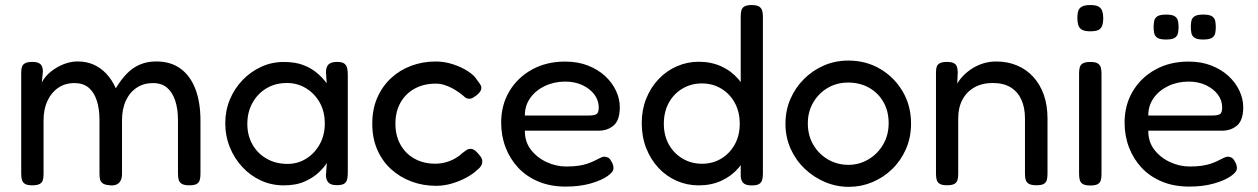

<svg xmlns="http://www.w3.org/2000/svg" viewBox="-20 -717 4933 753"><path d="M106 9.8Q87.2 9.8 78 4.1Q68.8 -1.5 66 -11.6Q63.2 -21.8 63.2 -35.5V-432.2Q63.2 -445.5 66.1 -454.8Q69 -464 78.6 -469.1Q88.2 -474.2 107.2 -474.2Q129 -474.2 138.6 -465.4Q148.2 -456.5 148.2 -436.2L144 -392.5Q150.8 -408.2 165 -422.9Q179.2 -437.5 198.6 -449.6Q218 -461.8 240.1 -468.9Q262.2 -476 284.8 -476Q319.5 -476 347.4 -463.5Q375.2 -451 397.1 -427.8Q419 -404.5 434.2 -370.8Q454.2 -404 476.6 -427.4Q499 -450.8 527.8 -463.4Q556.5 -476 592.5 -476Q650 -476 688.5 -447.5Q727 -419 746.6 -367.2Q766.2 -315.5 766.2 -244.2V-34.8Q766.2 -21 763.4 -10.9Q760.5 -0.8 751.2 4.5Q742 9.8 722.2 9.8Q702.8 9.8 693.1 4Q683.5 -1.8 680.8 -11.9Q678 -22 678 -35.8V-245.2Q678 -289.5 667.2 -322.2Q656.5 -355 635.1 -373.1Q613.8 -391.2 579.8 -391.2Q544 -391.2 516.6 -373.4Q489.2 -355.5 473.9 -322.8Q458.5 -290 458.5 -245V-34Q458.5 -18.8 452.6 -7.9Q446.8 3 434.9 7.5Q423 12 405.5 9Q389.8 7.5 382 1.4Q374.2 -4.8 372.2 -14.5Q370.2 -24.2 370.2 -35.8V-245.2Q370.2 -289.5 359.6 -322.4Q349 -355.2 327.6 -373.2Q306.2 -391.2 272 -391.2Q235.5 -391.2 208.2 -372.6Q181 -354 165.9 -321.1Q150.8 -288.2 150.8 -245.2V-34.5Q150.8 -20.8 147.9 -10.6Q145 -0.5 135.4 4.6Q125.8 9.8 106 9.8Z M1301 9.2Q1279.2 9.2 1269.4 0.2Q1259.5 -8.8 1258.2 -27.8L1261.8 -78Q1252.2 -62 1231 -41.5Q1209.8 -21 1175.6 -5.5Q1141.5 10 1093 10Q1045 10 1003.5 -9Q962 -28 930.6 -61.8Q899.2 -95.5 881.4 -139.5Q863.5 -183.5 863.5 -234.2Q863.5 -283.2 881.4 -326.4Q899.2 -369.5 931.1 -402.8Q963 -436 1004.4 -455Q1045.8 -474 1093 -474Q1136.8 -474 1167.8 -462.5Q1198.8 -451 1221.5 -432.2Q1244.2 -413.5 1261.2 -390.5L1258.5 -433.2Q1258.2 -454.5 1268.5 -464.4Q1278.8 -474.2 1302 -474.2Q1320.8 -474.2 1329.5 -468.2Q1338.2 -462.2 1341.1 -451Q1344 -439.8 1344 -423.8V-38Q1344 -23.5 1341.1 -12.6Q1338.2 -1.8 1329.1 3.8Q1320 9.2 1301 9.2ZM1107.5 -74.2Q1148.2 -74.2 1181.4 -95.1Q1214.5 -116 1234.1 -151.6Q1253.8 -187.2 1253.8 -232.5Q1253.8 -280.2 1233.4 -315.8Q1213 -351.2 1179.4 -371.4Q1145.8 -391.5 1105.5 -391.5Q1059.2 -391.5 1024.4 -370.2Q989.5 -349 969.8 -313Q950 -277 950 -230.8Q950 -186.2 969.9 -150.8Q989.8 -115.2 1025.5 -94.8Q1061.2 -74.2 1107.5 -74.2Z M1690.8 11.8Q1639.2 11.8 1593.8 -5.1Q1548.2 -22 1513.5 -53.8Q1478.8 -85.5 1459.4 -130.4Q1440 -175.2 1440 -232Q1440 -288.5 1459.4 -333.2Q1478.8 -378 1513 -410Q1547.2 -442 1592.4 -458.9Q1637.5 -475.8 1688.8 -475.8Q1723 -475.8 1755.9 -465.1Q1788.8 -454.5 1814.2 -438.2Q1839.8 -422 1850.8 -403.5Q1861 -390.8 1865.4 -382.4Q1869.8 -374 1866 -363Q1861.5 -354.5 1854.6 -348.1Q1847.8 -341.8 1840.5 -337.5Q1822.5 -323.8 1805.2 -334.2Q1793.8 -344.8 1780.2 -354.4Q1766.8 -364 1751.9 -371.8Q1737 -379.5 1721.4 -384.2Q1705.8 -389 1688.8 -389Q1641.8 -389 1606 -369.2Q1570.2 -349.5 1550.5 -314.2Q1530.8 -279 1530.8 -231.8Q1530.8 -185.2 1550.5 -149.9Q1570.2 -114.5 1605.5 -94.8Q1640.8 -75 1686.8 -75Q1707.5 -75 1727.1 -80.2Q1746.8 -85.5 1763.8 -95Q1780.8 -104.5 1792.2 -115.8Q1801.8 -123 1809 -128.1Q1816.2 -133.2 1825.5 -133.2Q1834.2 -133.2 1842.9 -126.8Q1851.5 -120.2 1861.5 -107.2Q1869.8 -97.8 1871.1 -88Q1872.5 -78.2 1867.9 -68.9Q1863.2 -59.5 1852.2 -51.2Q1835.8 -35 1809.2 -20.6Q1782.8 -6.2 1751.9 2.8Q1721 11.8 1690.8 11.8Z M2199 14.8Q2139 14.8 2091.9 -4.9Q2044.8 -24.5 2012.4 -59.1Q1980 -93.8 1962.8 -139Q1945.5 -184.2 1945.5 -236.2Q1945.5 -304.8 1977.5 -358.8Q2009.5 -412.8 2066.2 -444.1Q2123 -475.5 2196.2 -475.5Q2246.2 -475.5 2285.8 -460Q2325.2 -444.5 2353.1 -418.8Q2381 -393 2395.9 -361Q2410.8 -329 2410.8 -296.8Q2410.8 -245.8 2386.9 -225.1Q2363 -204.5 2328 -204.5H2038.5Q2038 -160.8 2062.5 -129.4Q2087 -98 2124.4 -81Q2161.8 -64 2200.2 -64Q2227.5 -64 2247.9 -66.9Q2268.2 -69.8 2283 -74.9Q2297.8 -80 2308.6 -85.1Q2319.5 -90.2 2328.4 -95Q2337.2 -99.8 2345.2 -102Q2353.5 -103.5 2362.1 -100.1Q2370.8 -96.8 2376 -87Q2381.5 -78.5 2383.8 -71.5Q2386 -64.5 2386 -56.8Q2386 -42.5 2361.9 -25.9Q2337.8 -9.2 2295.5 2.8Q2253.2 14.8 2199 14.8ZM2038.5 -264H2290Q2308.5 -264 2318.4 -268.9Q2328.2 -273.8 2328.2 -295.5Q2328.2 -323.5 2311 -346.4Q2293.8 -369.2 2264.2 -383.1Q2234.8 -397 2196.5 -397Q2153 -397 2116.6 -379.6Q2080.2 -362.2 2059.1 -332Q2038 -301.8 2038.5 -264Z M2720.2 10Q2674.5 10 2633.8 -7.9Q2593 -25.8 2562.4 -58.6Q2531.8 -91.5 2514.2 -136.4Q2496.8 -181.2 2496.8 -234.2Q2496.8 -286 2514.2 -329.9Q2531.8 -373.8 2562.5 -406.2Q2593.2 -438.8 2634 -456.8Q2674.8 -474.8 2720.2 -474.8Q2769 -474.8 2808.5 -456.9Q2848 -439 2876.2 -406.2Q2904.5 -373.5 2919.8 -329.2Q2935 -285 2935.2 -232.5Q2935.5 -179.8 2920.4 -135.8Q2905.2 -91.8 2877 -59Q2848.8 -26.2 2809.1 -8.1Q2769.5 10 2720.2 10ZM2733 -74.8Q2775.2 -74.8 2808.5 -94.9Q2841.8 -115 2861.5 -150.2Q2881.2 -185.5 2881.2 -231.5Q2881.2 -278.5 2861.6 -314Q2842 -349.5 2808.4 -369.6Q2774.8 -389.8 2732.8 -389.8Q2691 -389.8 2656.9 -369.8Q2622.8 -349.8 2603.1 -314.1Q2583.5 -278.5 2583.5 -231.5Q2583.5 -185.5 2603.2 -150.2Q2623 -115 2657.2 -94.9Q2691.5 -74.8 2733 -74.8ZM2928.5 10.2Q2906.5 10.2 2896.6 2Q2886.8 -6.2 2885 -24.8V-651.2Q2885 -665.8 2887.5 -675.9Q2890 -686 2899.4 -691.6Q2908.8 -697.2 2927.5 -697.2Q2947.2 -697.2 2956.4 -691.8Q2965.5 -686.2 2968.8 -676.2Q2972 -666.2 2972 -652.2V-35.8Q2972 -22 2969.1 -11.5Q2966.2 -1 2957.1 4.6Q2948 10.2 2928.5 10.2Z M3309.2 15.8Q3260.2 15.8 3215.5 -3.1Q3170.8 -22 3135.8 -55.4Q3100.8 -88.8 3080.6 -133.9Q3060.5 -179 3060.5 -231.5Q3060.5 -283.5 3079.6 -328.1Q3098.8 -372.8 3133 -407Q3167.2 -441.2 3211.8 -460.4Q3256.2 -479.5 3307.2 -479.5Q3376 -479.5 3431.5 -447Q3487 -414.5 3520 -358.6Q3553 -302.8 3553 -232.5Q3553 -177.8 3533.1 -132.5Q3513.2 -87.2 3479.1 -54Q3445 -20.8 3401.1 -2.5Q3357.2 15.8 3309.2 15.8ZM3307.2 -70.5Q3349.2 -70.5 3385.2 -91.5Q3421.2 -112.5 3443.2 -149.6Q3465.2 -186.8 3465.2 -234.2Q3465.2 -281 3444.6 -317Q3424 -353 3388.1 -373.1Q3352.2 -393.2 3306.2 -393.2Q3261.8 -393.2 3226.1 -372.2Q3190.5 -351.2 3169.4 -315.1Q3148.2 -279 3148.2 -233.2Q3148.2 -185.2 3170.1 -148.5Q3192 -111.8 3228.2 -91.1Q3264.5 -70.5 3307.2 -70.5Z M3693.5 9.5Q3674.8 9.5 3665.5 3.9Q3656.2 -1.8 3653.5 -11.9Q3650.8 -22 3650.8 -35.8V-433Q3650.8 -446 3653.6 -455.1Q3656.5 -464.2 3666.1 -469.2Q3675.8 -474.2 3694.5 -474.2Q3710 -474.2 3718.4 -470.5Q3726.8 -466.8 3730.2 -460.8Q3733.8 -454.8 3734.8 -447.9Q3735.8 -441 3736.2 -435L3734.2 -389.2Q3743.8 -405.8 3758.9 -421.1Q3774 -436.5 3793.8 -449Q3813.5 -461.5 3837 -468.6Q3860.5 -475.8 3887.5 -475.8Q3932.2 -475.8 3969.1 -460.1Q4006 -444.5 4032.6 -415.2Q4059.2 -386 4073.8 -344.9Q4088.2 -303.8 4088.2 -252V-34.8Q4088.2 -21 4085.4 -10.9Q4082.5 -0.8 4073.4 4.4Q4064.2 9.5 4044.5 9.5Q4024.8 9.5 4015.1 3.9Q4005.5 -1.8 4002.6 -11.9Q3999.8 -22 3999.8 -35.8V-252.8Q3999.8 -295.2 3985.6 -326.2Q3971.5 -357.2 3943.6 -374.4Q3915.8 -391.5 3873.2 -391.5Q3831.8 -391.5 3801.4 -374.2Q3771 -357 3754.5 -326Q3738 -295 3738 -252.8V-34.8Q3738 -21 3735.1 -10.9Q3732.2 -0.8 3722.8 4.4Q3713.2 9.5 3693.5 9.5Z M4255.5 10.5Q4236.8 10.5 4227.1 4.9Q4217.5 -0.8 4214.8 -10.9Q4212 -21 4212 -34.8V-429.8Q4212 -443.5 4214.9 -453.5Q4217.8 -463.5 4227.4 -468.8Q4237 -474 4256.5 -474Q4276 -474 4285.1 -468.4Q4294.2 -462.8 4297.1 -452.6Q4300 -442.5 4300 -427.8V-33.8Q4300 -20 4297.1 -9.9Q4294.2 0.2 4284.8 5.4Q4275.2 10.5 4255.5 10.5ZM4255.5 -594.2Q4233.8 -594.2 4223 -600.6Q4212.2 -607 4208.8 -619Q4205.2 -631 4205.2 -647Q4205.2 -663.2 4208.9 -674.4Q4212.5 -685.5 4223.6 -691.4Q4234.8 -697.2 4256.5 -697.2Q4278.2 -697.2 4288.9 -690.9Q4299.5 -684.5 4303.1 -672.9Q4306.8 -661.2 4306.8 -644.5Q4306.8 -629.2 4303.1 -617.6Q4299.5 -606 4288.9 -600.1Q4278.2 -594.2 4255.5 -594.2Z M4644 14.8Q4584 14.8 4536.9 -4.9Q4489.8 -24.5 4457.4 -59.1Q4425 -93.8 4407.8 -139Q4390.5 -184.2 4390.5 -236.2Q4390.5 -304.8 4422.5 -358.8Q4454.5 -412.8 4511.2 -444.1Q4568 -475.5 4641.2 -475.5Q4691.2 -475.5 4730.8 -460Q4770.2 -444.5 4798.1 -418.8Q4826 -393 4840.9 -361Q4855.8 -329 4855.8 -296.8Q4855.8 -245.8 4831.9 -225.1Q4808 -204.5 4773 -204.5H4483.5Q4483 -160.8 4507.5 -129.4Q4532 -98 4569.4 -81Q4606.8 -64 4645.2 -64Q4672.5 -64 4692.9 -66.9Q4713.2 -69.8 4728 -74.9Q4742.8 -80 4753.6 -85.1Q4764.5 -90.2 4773.4 -95Q4782.2 -99.8 4790.2 -102Q4798.5 -103.5 4807.1 -100.1Q4815.8 -96.8 4821 -87Q4826.5 -78.5 4828.8 -71.5Q4831 -64.5 4831 -56.8Q4831 -42.5 4806.9 -25.9Q4782.8 -9.2 4740.5 2.8Q4698.2 14.8 4644 14.8ZM4483.5 -264H4735Q4753.5 -264 4763.4 -268.9Q4773.2 -273.8 4773.2 -295.5Q4773.2 -323.5 4756 -346.4Q4738.8 -369.2 4709.2 -383.1Q4679.8 -397 4641.5 -397Q4598 -397 4561.6 -379.6Q4525.2 -362.2 4504.1 -332Q4483 -301.8 4483.5 -264ZM4698.8 -562Q4674.5 -562 4664.5 -569.1Q4654.5 -576.2 4652.4 -588Q4650.2 -599.8 4650.2 -611.5Q4650.2 -624 4652.4 -634.9Q4654.5 -645.8 4664.6 -652.8Q4674.8 -659.8 4699 -659.8Q4724 -659.8 4734 -652.6Q4744 -645.5 4746.1 -634.1Q4748.2 -622.8 4748.2 -611Q4748.2 -599.5 4746.1 -587.9Q4744 -576.2 4734 -569.1Q4724 -562 4698.8 -562ZM4553.5 -562Q4528.5 -562 4518.5 -569.1Q4508.5 -576.2 4506.4 -588Q4504.2 -599.8 4504.2 -611.5Q4504.5 -624 4506.5 -634.9Q4508.5 -645.8 4518.6 -652.8Q4528.8 -659.8 4553.8 -659.8Q4578 -659.8 4588 -652.6Q4598 -645.5 4600.1 -634.1Q4602.2 -622.8 4602.2 -611Q4602.2 -599.5 4600.1 -587.9Q4598 -576.2 4588 -569.1Q4578 -562 4553.5 -562Z"/></svg>

Font: Fredoka Light
Style: Regular
Weight: 300
Designer: Ben Nathan
Foundry: Milena B. Brandão, Ben Nathan
Version: Version 2.001